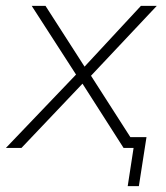

<svg xmlns="http://www.w3.org/2000/svg" viewBox="-26 -504 565 654"><path d="M-6 0 233 -250 82 -484H129L262 -277L454 -484H508L284 -246L418 -37H473L447 130H409L429 0H395L255 -219L47 0Z"/></svg>

Font: Nunito Sans ExtraLight
Style: Italic
Weight: 200
Italic angle: -9°
Designer: Vernon Adams
Foundry: Vernon Adams
Version: Version 3.006; ttfautohint (v1.8.3)